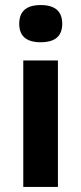

<svg xmlns="http://www.w3.org/2000/svg" viewBox="-20 -739 322 759"><path d="M56 -645Q56 -719 141 -719Q226 -719 226 -645Q226 -572 141 -572Q56 -572 56 -645ZM209 0H72V-500H209Z"/></svg>

Font: Work Sans SemiBold
Style: Regular
Weight: 600
Designer: Wei Huang
Foundry: Wei Huang
Version: Version 1.500